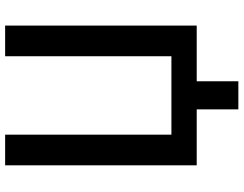

<svg xmlns="http://www.w3.org/2000/svg" viewBox="-119 -652 932 734"><g transform="rotate(-90 347.0 -285.0)"><path d="M616.2 -731.4V1H403.3V160.2H295.9V1H82V-731.4H199.2V-95.7H499V-731.4Z"/></g></svg>

Font: Gen Shin Gothic Medium
Style: Regular
Weight: 500
Designer: [Source Han Sans]
Ryoko NISHIZUKA  (kana & ideographs); Paul D. Hunt (Latin, Greek & Cyrillic); Wenlong ZHANG  (bopomofo
Version: Version 1.002.20150607